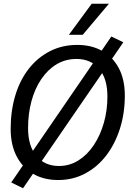

<svg xmlns="http://www.w3.org/2000/svg" viewBox="-20 -950 690 1026"><path d="M291 12Q215 12 158 -20.5Q101 -53 69 -114.5Q37 -176 37 -261Q37 -357 61.5 -439Q86 -521 133 -581.5Q180 -642 246 -676Q312 -710 393 -710Q469 -710 526 -678Q583 -646 615 -585.5Q647 -525 647 -439Q647 -345 621 -263Q595 -181 548 -119.5Q501 -58 435.5 -23Q370 12 291 12ZM295 -63Q352 -63 399.5 -93Q447 -123 481.5 -175Q516 -227 535 -293.5Q554 -360 554 -435Q554 -530 509.5 -582.5Q465 -635 389 -635Q330 -635 282.5 -606.5Q235 -578 200.5 -527Q166 -476 148 -409Q130 -342 130 -265Q130 -170 174.5 -116.5Q219 -63 295 -63ZM103 56 40 25 575 -755 639 -724ZM348 -764 470 -930H562L422 -764Z"/></svg>

Font: Azeret Mono Thin Light
Style: Italic
Weight: 300
Italic angle: -12°
Version: Version 1.002